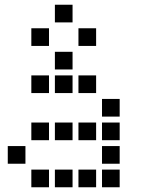

<svg xmlns="http://www.w3.org/2000/svg" viewBox="-20 -808 640 815"><path d="M214 -788Q213 -788 213 -788Q213 -788 213 -787V-714Q213 -713 213 -713Q213 -713 214 -713H287Q288 -713 288 -713Q288 -713 288 -714V-787Q288 -788 288 -788Q288 -788 287 -788ZM114 -688Q113 -688 113 -688Q113 -688 113 -687V-614Q113 -613 113 -613Q113 -613 114 -613H187Q188 -613 188 -613Q188 -613 188 -614V-687Q188 -688 188 -688Q188 -688 187 -688ZM314 -688Q313 -688 313 -688Q313 -688 313 -687V-614Q313 -613 313 -613Q313 -613 314 -613H387Q388 -613 388 -613Q388 -613 388 -614V-687Q388 -688 388 -688Q388 -688 387 -688ZM214 -588Q213 -588 213 -588Q213 -588 213 -587V-514Q213 -513 213 -513Q213 -513 214 -513H287Q288 -513 288 -513Q288 -513 288 -514V-587Q288 -588 288 -588Q288 -588 287 -588ZM114 -488Q113 -488 113 -488Q113 -488 113 -487V-414Q113 -413 113 -413Q113 -413 114 -413H187Q188 -413 188 -413Q188 -413 188 -414V-487Q188 -488 188 -488Q188 -488 187 -488ZM214 -488Q213 -488 213 -488Q213 -488 213 -487V-414Q213 -413 213 -413Q213 -413 214 -413H287Q288 -413 288 -413Q288 -413 288 -414V-487Q288 -488 288 -488Q288 -488 287 -488ZM314 -488Q313 -488 313 -488Q313 -488 313 -487V-414Q313 -413 313 -413Q313 -413 314 -413H387Q388 -413 388 -413Q388 -413 388 -414V-487Q388 -488 388 -488Q388 -488 387 -488ZM414 -388Q413 -388 413 -388Q413 -388 413 -387V-314Q413 -313 413 -313Q413 -313 414 -313H487Q488 -313 488 -313Q488 -313 488 -314V-387Q488 -388 488 -388Q488 -388 487 -388ZM114 -288Q113 -288 113 -288Q113 -288 113 -287V-214Q113 -213 113 -213Q113 -213 114 -213H187Q188 -213 188 -213Q188 -213 188 -214V-287Q188 -288 188 -288Q188 -288 187 -288ZM214 -288Q213 -288 213 -288Q213 -288 213 -287V-214Q213 -213 213 -213Q213 -213 214 -213H287Q288 -213 288 -213Q288 -213 288 -214V-287Q288 -288 288 -288Q288 -288 287 -288ZM314 -288Q313 -288 313 -288Q313 -288 313 -287V-214Q313 -213 313 -213Q313 -213 314 -213H387Q388 -213 388 -213Q388 -213 388 -214V-287Q388 -288 388 -288Q388 -288 387 -288ZM414 -288Q413 -288 413 -288Q413 -288 413 -287V-214Q413 -213 413 -213Q413 -213 414 -213H487Q488 -213 488 -213Q488 -213 488 -214V-287Q488 -288 488 -288Q488 -288 487 -288ZM14 -188Q13 -188 13 -188Q13 -188 13 -187V-114Q13 -113 13 -113Q13 -113 14 -113H87Q88 -113 88 -113Q88 -113 88 -114V-187Q88 -188 88 -188Q88 -188 87 -188ZM414 -188Q413 -188 413 -188Q413 -188 413 -187V-114Q413 -113 413 -113Q413 -113 414 -113H487Q488 -113 488 -113Q488 -113 488 -114V-187Q488 -188 488 -188Q488 -188 487 -188ZM114 -88Q113 -88 113 -88Q113 -88 113 -87V-14Q113 -13 113 -13Q113 -13 114 -13H187Q188 -13 188 -13Q188 -13 188 -14V-87Q188 -88 188 -88Q188 -88 187 -88ZM214 -88Q213 -88 213 -88Q213 -88 213 -87V-14Q213 -13 213 -13Q213 -13 214 -13H287Q288 -13 288 -13Q288 -13 288 -14V-87Q288 -88 288 -88Q288 -88 287 -88ZM314 -88Q313 -88 313 -88Q313 -88 313 -87V-14Q313 -13 313 -13Q313 -13 314 -13H387Q388 -13 388 -13Q388 -13 388 -14V-87Q388 -88 388 -88Q388 -88 387 -88ZM414 -88Q413 -88 413 -88Q413 -88 413 -87V-14Q413 -13 413 -13Q413 -13 414 -13H487Q488 -13 488 -13Q488 -13 488 -14V-87Q488 -88 488 -88Q488 -88 487 -88Z"/></svg>

Font: Doto Black
Style: Bold
Weight: 700
Monospace: yes
Version: Version 1.000